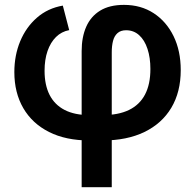

<svg xmlns="http://www.w3.org/2000/svg" viewBox="-20 -567 804 791"><path d="M316.4 204.1V-356.4Q316.4 -414.1 335.2 -456.8Q354 -499.5 392.6 -523.2Q431.2 -546.9 490.7 -546.9Q560.5 -546.9 613 -512.7Q665.5 -478.5 695.1 -418Q724.6 -357.4 724.6 -278.3Q724.6 -188 685.8 -123Q647 -58.1 575 -23.2Q502.9 11.7 402.8 11.7H348.6Q251.5 11.7 182.1 -23.2Q112.8 -58.1 75.9 -121.6Q39.1 -185.1 39.1 -270Q39.1 -338.9 63.2 -397Q87.4 -455.1 132.1 -494.1Q176.8 -533.2 238.8 -543.9L265.1 -442.9Q233.4 -437 210.7 -414.6Q188 -392.1 175.8 -356.7Q163.6 -321.3 163.6 -275.4Q163.6 -216.8 184.3 -176Q205.1 -135.3 246.3 -114Q287.6 -92.8 348.6 -92.8H402.8Q467.8 -92.8 511.5 -114Q555.2 -135.3 577.4 -177.5Q599.6 -219.7 599.6 -282.7Q599.6 -329.6 587.6 -365.7Q575.7 -401.9 553.2 -422.1Q530.8 -442.4 499.5 -442.4Q477.1 -442.4 463.9 -430.4Q450.7 -418.5 445.6 -398.2Q440.4 -377.9 440.4 -351.6V204.1Z"/></svg>

Font: Inter 20pt SemiBold
Style: Regular
Weight: 600
Version: Version 4.001;git-66647c0bb